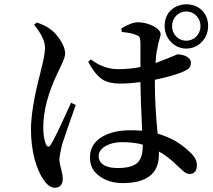

<svg xmlns="http://www.w3.org/2000/svg" viewBox="-20 -842 1003 905"><path d="M238 43C263 43 276 28 276 -1C276 -9 274 -22 269 -41C263 -63 260 -80 260 -91C260 -100 263 -119 270 -149C271 -154 272 -159 273 -162C282 -191 304 -253 337 -347L315 -358C311 -350 304 -335 294 -312C256 -228 231 -178 220 -161C216 -154 212 -150 208 -151C204 -151 200 -154 197 -161C188 -181 184 -208 184 -242C184 -318 206 -403 251 -497C256 -507 262 -520 269 -535C281 -560 287 -578 287 -589C287 -610 278 -634 260 -659C246 -680 231 -695 215 -706C199 -718 178 -728 153 -736L141 -725C176 -682 193 -646 192 -615C192 -592 185 -556 172 -507C171 -501 170 -497 169 -494C169 -493 169 -492 168 -490C140 -382 126 -296 126 -231C126 -182 132 -135 143 -92C154 -53 167 -22 183 2C201 29 219 43 238 43ZM558 21C672 21 729 -24 729 -113V-128C758 -112 788 -89 817 -60L819 -58C834 -44 844 -35 849 -31C858 -25 866 -22 873 -22C896 -22 908 -36 908 -64C908 -84 898 -104 877 -123C834 -166 783 -195 723 -212C714 -303 710 -381 710 -445V-466C763 -477 802 -488 828 -498C849 -506 862 -513 868 -518C876 -525 880 -535 880 -547C880 -558 873 -568 859 -576C847 -582 833 -585 818 -586C816 -586 810 -584 800 -579C778 -570 757 -561 737 -554C730 -551 722 -548 713 -545C715 -576 718 -600 722 -615C724 -628 727 -641 731 -655C735 -666 737 -675 737 -682C737 -707 682 -737 630 -737C609 -737 583 -727 552 -708L554 -691C581 -689 603 -685 620 -678C629 -675 634 -672 637 -668C640 -662 642 -651 642 -636V-526C607 -519 571 -516 536 -516C492 -516 449 -531 408 -562L396 -551C418 -508 442 -480 467 -465C486 -454 512 -448 546 -448C571 -448 603 -450 642 -455V-446C643 -398 645 -325 650 -226C633 -227 616 -228 597 -228C541 -228 496 -218 461 -197C423 -174 404 -142 404 -99C404 -62 419 -33 450 -11C479 10 515 21 558 21ZM535 -50C508 -50 487 -54 471 -63C454 -73 445 -87 445 -106C445 -126 457 -142 480 -155C501 -166 526 -172 555 -172C594 -172 626 -168 653 -160V-157C653 -119 645 -92 630 -77C613 -59 581 -50 535 -50ZM858 -613C915 -613 961 -660 961 -719C961 -856 756 -856 756 -719C756 -660 802 -613 858 -613ZM858 -788C895 -788 925 -758 925 -719C925 -680 895 -650 858 -650C821 -650 791 -680 791 -719C791 -758 821 -788 858 -788Z"/></svg>

Font: AllPunType SemiBold
Style: Regular
Weight: 600
Version: 1.0